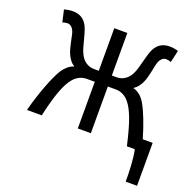

<svg xmlns="http://www.w3.org/2000/svg" viewBox="-158 -891 1307 1283"><g transform="rotate(20 495.5 -250.0)"><path d="M947.3 -80.6V224.6H866.7Q866.7 201.7 866 172.4Q865.2 143.1 863.5 112.5Q861.8 82 858.4 52.7Q855 23.4 849.6 0H793.5Q780.8 -55.2 768.6 -100.1Q756.3 -145 743.4 -180.7Q730.5 -216.3 716.3 -242.9Q702.1 -269.5 686 -288.1Q668.9 -308.1 645.3 -320.1Q621.6 -332 593.3 -332H537.1V0H444.3V-332H388.2Q359.9 -332 336.2 -320.1Q312.5 -308.1 295.4 -288.1Q279.3 -269.5 265.1 -242.9Q251 -216.3 238 -180.7Q225.1 -145 212.6 -100.1Q200.2 -55.2 188 0H83Q94.2 -45.4 109.4 -92.5Q124.5 -139.6 140.6 -182.6Q156.7 -225.6 172.9 -260.7Q189 -295.9 202.6 -317.4Q216.8 -339.4 236.6 -356.4Q256.3 -373.5 280.8 -380.9Q261.2 -393.6 249.3 -409.7Q237.3 -425.8 229.5 -441.9Q220.2 -461.4 214.4 -483.4Q208.5 -505.4 204.1 -526.4Q199.7 -547.4 196 -565.4Q192.4 -583.5 188 -595.7Q181.2 -614.3 168.7 -625.7Q156.2 -637.2 139.2 -637.2Q131.3 -637.2 121.1 -635Q110.8 -632.8 105 -629.9L85.4 -715.3Q96.7 -719.7 113.8 -722.4Q130.9 -725.1 146.5 -725.1Q175.8 -725.1 199 -714.6Q222.2 -704.1 239.3 -681.2Q252.9 -663.1 261.7 -636.5Q270.5 -609.9 278.1 -580.1Q285.6 -550.3 293.9 -521Q302.2 -491.7 314.9 -468.8Q324.2 -452.1 335.9 -440.9Q347.7 -429.7 360.1 -422.9Q372.6 -416 385.5 -413.1Q398.4 -410.2 410.2 -410.2H444.3V-712.9H537.1V-410.2H571.3Q583 -410.2 595.9 -413.1Q608.9 -416 621.3 -422.9Q633.8 -429.7 645.5 -440.9Q657.2 -452.1 666.5 -468.8Q679.2 -491.7 687.5 -521Q695.8 -550.3 703.4 -580.1Q710.9 -609.9 719.7 -636.5Q728.5 -663.1 742.2 -681.2Q759.3 -704.1 782.5 -714.6Q805.7 -725.1 835 -725.1Q850.6 -725.1 867.7 -722.4Q884.8 -719.7 896 -715.3L876.5 -629.9Q870.6 -632.8 860.4 -635Q850.1 -637.2 842.3 -637.2Q825.2 -637.2 812.7 -625.7Q800.3 -614.3 793.5 -595.7Q789.1 -583.5 785.4 -565.4Q781.7 -547.4 777.3 -526.4Q772.9 -505.4 767.1 -483.4Q761.2 -461.4 752 -441.9Q744.1 -425.8 732.2 -409.7Q720.2 -393.6 700.7 -380.9Q727.1 -374 749.3 -356Q771.5 -337.9 788.6 -307.6Q799.3 -289.1 810.5 -264.6Q821.8 -240.2 833 -211.2Q844.2 -182.1 855.5 -149.2Q866.7 -116.2 877 -80.6Z"/></g></svg>

Font: Andika Compact
Style: Regular
Weight: 400
Designer: Victor Gaultney, Annie Olsen, Julie Remington, Don Collingsworth, Eric Hays, Becca Hirsbrunner
Foundry: SIL International
Version: Version 5.000 ; LnSpcTght